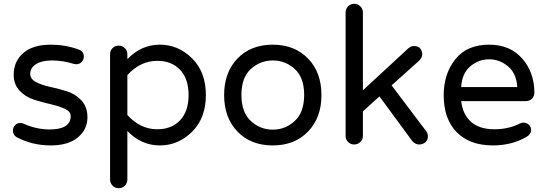

<svg xmlns="http://www.w3.org/2000/svg" viewBox="-20 -755 2875 1010"><path d="M139 -367Q139 -339 170 -323Q201 -307 245.5 -297.5Q290 -288 334 -274Q378 -260 409 -226Q440 -192 440 -138Q440 -74 389.5 -32Q339 10 247 10Q147 10 65 -35Q48 -47 48 -68Q48 -84 59 -96Q70 -108 87 -108Q96 -108 105 -104Q172 -74 241 -74Q352 -74 352 -145Q352 -168 321 -182.5Q290 -197 246 -207Q202 -217 158 -231Q114 -245 83 -278Q52 -311 52 -362Q52 -432 102.5 -476Q153 -520 247 -520Q324 -520 392 -495Q421 -486 421 -457Q421 -441 409.5 -429Q398 -417 381 -417Q376 -417 368 -419Q310 -437 254 -437Q200 -437 169.5 -417.5Q139 -398 139 -367Z M821 10Q723 10 650 -66V189Q650 208 637 221.5Q624 235 604 235Q585 235 572 221.5Q559 208 559 189V-470Q559 -489 572 -502Q585 -515 604 -515Q623 -515 636.5 -502Q650 -489 650 -470V-444Q723 -520 821 -520Q918 -520 990.5 -448Q1063 -376 1063 -255Q1063 -134 990.5 -62Q918 10 821 10ZM808 -435Q718 -435 650 -360V-150Q718 -75 808 -75Q882 -75 927 -122Q972 -169 972 -255Q972 -341 927 -388Q882 -435 808 -435Z M1415 -520Q1530 -520 1600.5 -447Q1671 -374 1671 -255Q1671 -136 1600.5 -63Q1530 10 1415 10Q1299 10 1229 -63Q1159 -136 1159 -255Q1159 -374 1229 -447Q1299 -520 1415 -520ZM1580 -256Q1580 -347 1530.5 -392Q1481 -437 1415 -437Q1349 -437 1299.5 -392Q1250 -347 1250 -256Q1250 -164 1299.5 -118.5Q1349 -73 1415 -73Q1481 -73 1530.5 -118.5Q1580 -164 1580 -256Z M2221 -66Q2231 -53 2231 -39Q2231 -19 2218 -7Q2205 5 2185 5Q2164 5 2148 -14L1976 -248L1889 -169V-40Q1889 -21 1875.5 -8Q1862 5 1843 5Q1824 5 1811 -8Q1798 -21 1798 -40V-689Q1798 -708 1811 -721.5Q1824 -735 1843 -735Q1862 -735 1875.5 -721.5Q1889 -708 1889 -689V-280L2127 -500Q2142 -513 2157 -513Q2180 -513 2190.5 -500Q2201 -487 2201 -469Q2201 -452 2184 -435L2040 -306Z M2734 -110Q2750 -110 2762 -99Q2774 -88 2774 -71Q2774 -49 2748 -34Q2671 10 2573 10Q2451 10 2382.5 -59.5Q2314 -129 2314 -255Q2314 -366 2375 -443Q2436 -520 2553 -520Q2664 -520 2727.5 -446.5Q2791 -373 2791 -268Q2791 -249 2778.5 -236Q2766 -223 2745 -223H2406Q2414 -153 2458 -114Q2502 -75 2581 -75Q2656 -75 2716 -106Q2724 -110 2734 -110ZM2406 -297H2701Q2697 -369 2652.5 -406Q2608 -443 2553 -443Q2498 -443 2454 -406Q2410 -369 2406 -297Z"/></svg>

Font: Varela Round
Style: Regular
Weight: 400
Designer: Joe Prince
Foundry: Joe Prince
Version: Version 1.000